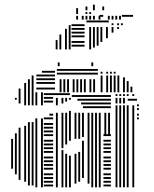

<svg xmlns="http://www.w3.org/2000/svg" viewBox="-20 -804 662 824"><path d="M36 -80H28V-208H36ZM52 -56H44V-232H52ZM52 -376H44V-384H52ZM68 -32H60V-256H68ZM68 -360H60V-408H68ZM92 -24H84V-264H92ZM92 -352H84V-408H92ZM108 -8H100V-280H108ZM108 -352H100V-408H108ZM124 -8H116V-280H124ZM124 -352H116V-408H124ZM140 0H132V-296H140ZM140 -352H132V-408H140ZM164 0H156V-296H164ZM164 -352H156V-408H164ZM208 -4H168V-12H208ZM208 -20H168V-28H208ZM208 -36H168V-44H208ZM208 -52H168V-60H208ZM208 -76H168V-84H208ZM208 -92H168V-100H208ZM208 -108H168V-116H208ZM208 -124H168V-132H208ZM208 -148H168V-156H208ZM208 -164H168V-172H208ZM208 -180H168V-188H208ZM208 -196H168V-204H208ZM208 -220H168V-228H208ZM208 -236H168V-244H208ZM208 -252H168V-260H208ZM208 -268H168V-276H208ZM208 -292H168V-300H208ZM208 -308H192V-316H208ZM208 -364H168V-372H208ZM208 -380H168V-388H208ZM208 -396H168V-404H208ZM228 0H220V-320H228ZM228 -352H220V-384H228ZM252 0H244V-160H252ZM252 -168H244V-320H252ZM252 -360H244V-384H252ZM268 0H260V-144H268ZM268 -184H260V-320H268ZM268 -368H260V-384H268ZM284 0H276V-136H284ZM284 -200H276V-328H284ZM284 -376H276V-384H284ZM280 -396H208V-404H280ZM308 -16H300V-144H308ZM308 -208H300V-224H308ZM324 -24H316V-152H324ZM324 -208H316V-224H324ZM340 -40H332V-200H340ZM340 -216H332V-224H340ZM364 -16H356V-224H364ZM380 0H372V-224H380ZM396 0H388V-224H396ZM412 0H404V-224H412ZM456 -4H424V-12H456ZM456 -20H424V-28H456ZM456 -36H424V-44H456ZM456 -52H424V-60H456ZM456 -76H424V-84H456ZM456 -92H424V-100H456ZM456 -108H424V-116H456ZM456 -124H424V-132H456ZM456 -148H424V-156H456ZM456 -164H424V-172H456ZM456 -180H424V-188H456ZM456 -196H424V-204H456ZM456 -220H424V-228H456ZM308 -224H300V-320H308ZM324 -224H316V-320H324ZM340 -224H332V-320H340ZM364 -224H356V-320H364ZM380 -224H372V-320H380ZM396 -224H388V-320H396ZM412 -224H404V-320H412ZM436 -224H428V-320H436ZM452 -224H444V-320H452ZM456 -340H336V-348H456ZM456 -356H328V-364H456ZM456 -372H312V-380H456ZM456 -388H288V-396H456ZM484 0H476V-352H484ZM500 0H492V-352H500ZM516 0H508V-352H516ZM532 0H524V-352H532ZM556 0H548V-352H556ZM576 -292H568V-300H576ZM576 -308H568V-316H576ZM576 -332H568V-340H576ZM576 -348H568V-356H576ZM484 -360H476V-384H484ZM500 -360H492V-384H500ZM516 -360H508V-384H516ZM568 -372H528V-380H568ZM484 -392H476V-400H484ZM500 -392H492V-400H500ZM516 -392H508V-400H516ZM532 -392H524V-400H532ZM556 -392H548V-400H556ZM68 -408H60V-424H68ZM92 -408H84V-448H92ZM108 -408H100V-464H108ZM124 -408H116V-480H124ZM216 -420H136V-428H216ZM216 -444H136V-452H216ZM216 -460H136V-468H216ZM216 -476H136V-484H216ZM216 -492H160V-500H216ZM244 -408H236V-464H244ZM260 -408H252V-464H260ZM276 -408H268V-464H276ZM300 -408H292V-464H300ZM316 -408H308V-464H316ZM332 -408H324V-464H332ZM348 -408H340V-464H348ZM372 -408H364V-464H372ZM388 -408H380V-464H388ZM400 -484H224V-492H400ZM400 -500H224V-508H400ZM420 -408H412V-480H420ZM444 -408H436V-480H444ZM460 -408H452V-480H460ZM476 -408H468V-480H476ZM492 -408H484V-480H492ZM516 -408H508V-472H516ZM532 -408H524V-456H532ZM548 -408H540V-432H548ZM420 -488H412V-496H420ZM444 -488H436V-496H444ZM460 -488H452V-496H460ZM476 -488H468V-496H476ZM236 -520H228V-536H236ZM380 -520H372V-536H380ZM227 -592H219V-632H227ZM243 -592H235V-656H243ZM267 -592H259V-680H267ZM283 -592H275V-696H283ZM343 -604H287V-612H343ZM343 -620H287V-628H343ZM343 -644H287V-652H343ZM343 -660H287V-668H343ZM343 -676H287V-684H343ZM343 -692H287V-700H343ZM371 -592H363V-688H371ZM387 -600H379V-688H387ZM403 -608H395V-688H403ZM419 -624H411V-688H419ZM443 -640H435V-688H443ZM447 -708H351V-716H447ZM467 -664H459V-688H467ZM491 -680H483V-688H491ZM467 -696H459V-704H467ZM491 -696H483V-704H491ZM507 -696H499V-704H507ZM315 -720H307V-736H315ZM339 -720H331V-736H339ZM355 -720H347V-736H355ZM371 -720H363V-736H371ZM387 -720H379V-736H387ZM411 -720H403V-736H411ZM423 -732H407V-740H423ZM451 -720H443V-736H451ZM467 -720H459V-736H467ZM483 -720H475V-736H483ZM499 -720H491V-736H499ZM551 -732H503V-740H551ZM315 -744H307V-769H315ZM355 -744H347V-752H355ZM371 -744H363V-752H371ZM355 -760H347V-776H355ZM387 -760H379V-784H387ZM427 -760H419V-776H427Z"/></svg>

Font: Rubik Lines
Style: Regular
Weight: 400
Designer: Hubert and Fischer, NaN
Foundry: Hubert and Fischer, NaN
Version: Version 2.201